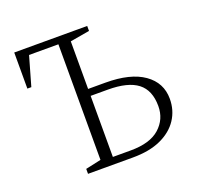

<svg xmlns="http://www.w3.org/2000/svg" viewBox="-117 -785 933 910"><g transform="rotate(-20 349.0 -330.0)"><path d="M403 0H177V-25L255 -42V-625H107L65 -478H45V-660H413V-635L315 -618V-378H402Q528 -378 595.5 -330.5Q663 -283 663 -202Q663 -144 633 -98.5Q603 -53 545.5 -26.5Q488 0 403 0ZM401 -343H315V-35H405Q503 -35 551.5 -78.5Q600 -122 600 -188Q600 -268 551.5 -305.5Q503 -343 401 -343Z"/></g></svg>

Font: Spectral ExtraLight
Style: Regular
Weight: 275
Designer: Jean-Baptiste Levee
Foundry: Production Type
Version: Version 2.001